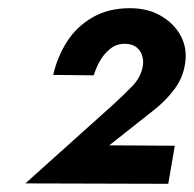

<svg xmlns="http://www.w3.org/2000/svg" viewBox="-20 -731 474 469"><path d="M42 -283 391 -282 407 -375 247 -376 357 -463Q385 -485 406 -513Q427 -541 432 -575Q438 -611 422.5 -641.5Q407 -672 374.5 -691.5Q342 -711 297 -711Q245 -711 206 -688.5Q167 -666 143.5 -629Q120 -592 110 -548L209 -547Q215 -567 225.5 -584.5Q236 -602 251.5 -613.5Q267 -625 288 -624Q304 -623 313.5 -615.5Q323 -608 327 -595.5Q331 -583 329 -571Q325 -543 303 -520.5Q281 -498 257 -476Z"/></svg>

Font: Jost
Style: Bold Italic
Weight: 700
Italic angle: -5°
Version: Version 3.710